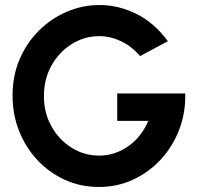

<svg xmlns="http://www.w3.org/2000/svg" viewBox="-20 -732 788 765"><path d="M374 13Q301 13 238.5 -15.5Q176 -44 129 -94.2Q82 -144.5 56 -210.2Q30 -276 30 -351Q30 -430 58.2 -496Q86.5 -562 135.5 -610.5Q184.5 -659 246.8 -685.5Q309 -712 376.5 -712Q452 -712 523.2 -676.8Q594.5 -641.5 649 -568L538 -508.5Q504 -548.5 461.5 -568.2Q419 -588 375 -588Q317 -588 266.8 -557Q216.5 -526 185.8 -472Q155 -418 155 -348.5Q155 -282.5 184.8 -229Q214.5 -175.5 264.8 -143.8Q315 -112 376 -112Q436.5 -112 489.8 -148.5Q543 -185 571 -250.5H447V-359.5H718Q720 -283 694.2 -215.8Q668.5 -148.5 621 -97Q573.5 -45.5 510.2 -16.2Q447 13 374 13Z"/></svg>

Font: Urbanist
Style: Bold
Weight: 700
Designer: Corey Hu
Foundry: Corey Hu
Version: Version 1.330; ttfautohint (v1.8.4.7-5d5b)